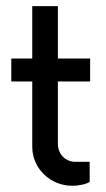

<svg xmlns="http://www.w3.org/2000/svg" viewBox="-20 -594 343 622"><path d="M272 -330.1V-404.3H167.5V-574.2H84.5V-404.3H16.6V-330.1H84.5V-118.2C84.5 -47.9 143.6 7.8 213.4 7.8C236.3 7.8 260.3 2.4 270.5 -4.9V-69.8H224.1C193.4 -69.8 167.5 -92.8 167.5 -128.9V-330.1Z"/></svg>

Font: Now Medium
Style: Regular
Weight: 500
Designer: Alfredo Marco Pradil
Foundry: Alfredo Marco Pradil
Version: Version 1.200;hotconv 1.0.109;makeotfexe 2.5.65596